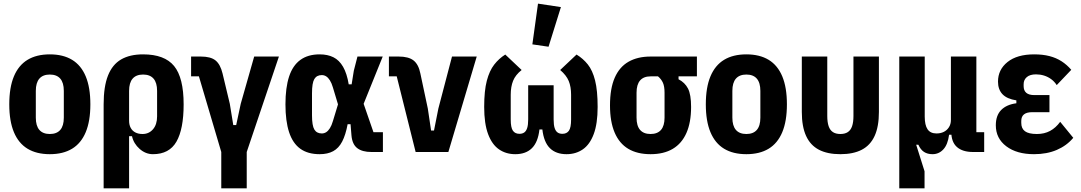

<svg xmlns="http://www.w3.org/2000/svg" viewBox="-20 -836 5943 1056"><path d="M254 12Q181 12 131.5 -18Q82 -48 56.5 -109Q31 -170 31 -262Q31 -355 56.5 -416Q82 -477 131.5 -507Q181 -537 254 -537Q327 -537 376.5 -507Q426 -477 451.5 -416Q477 -355 477 -262Q477 -170 451.5 -109Q426 -48 376.5 -18Q327 12 254 12ZM254 -99Q292 -99 311.5 -121.5Q331 -144 331 -189V-336Q331 -381 311.5 -403.5Q292 -426 254 -426Q216 -426 196.5 -403.5Q177 -381 177 -336V-189Q177 -144 196.5 -121.5Q216 -99 254 -99Z M550 200V-262Q550 -360 574 -420.5Q598 -481 646 -509Q694 -537 767 -537Q885 -537 937.5 -473Q990 -409 990 -262Q990 -126 950.5 -57Q911 12 821 12Q781 12 748 -17Q715 -46 706 -87H690V200ZM764 -99Q799 -99 821.5 -125Q844 -151 844 -196V-336Q844 -381 824.5 -403.5Q805 -426 767 -426Q729 -426 709.5 -403.5Q690 -381 690 -336V-172Q690 -149 699 -132.5Q708 -116 724.5 -107.5Q741 -99 764 -99Z M1197 200V0L1074 -416H1031V-525H1085Q1139 -525 1165.5 -503.5Q1192 -482 1204 -432L1244 -265L1263 -148H1279L1304 -265L1378 -525H1514L1337 0V200Z M2086 -109V0H2023Q1972 0 1944.5 -21.5Q1917 -43 1913 -92L1908 -153H1892Q1881 -94 1862 -57.5Q1843 -21 1812.5 -4.5Q1782 12 1738 12Q1673 12 1631.5 -18Q1590 -48 1570 -109Q1550 -170 1550 -262Q1550 -354 1570 -415Q1590 -476 1632 -506.5Q1674 -537 1738 -537Q1782 -537 1814 -521Q1846 -505 1867 -468.5Q1888 -432 1898 -372H1914L1926 -447L1946 -525H2085L1980 -265L2034 -109ZM1750 -102Q1763 -102 1774 -109Q1785 -116 1794.5 -131Q1804 -146 1811 -170L1839 -262L1811 -355Q1804 -379 1794.5 -394Q1785 -409 1774 -416Q1763 -423 1750 -423Q1722 -423 1709 -401.5Q1696 -380 1696 -323V-202Q1696 -145 1709 -123.5Q1722 -102 1750 -102Z M2446 0H2266L2162 -416H2119V-525H2173Q2227 -525 2254.5 -503.5Q2282 -482 2292 -432L2333 -239L2351 -118H2367L2391 -239L2466 -525H2602Z M3025 -367V-179Q3025 -149 3030.5 -132Q3036 -115 3046.5 -107.5Q3057 -100 3073 -100Q3097 -100 3109 -117Q3121 -134 3121 -179V-315Q3121 -359 3108 -390.5Q3095 -422 3061 -451L3151 -536Q3187 -514 3213 -481.5Q3239 -449 3253 -393.5Q3267 -338 3267 -248Q3267 -156 3245.5 -98.5Q3224 -41 3185.5 -14.5Q3147 12 3096 12Q3038 12 3004.5 -21Q2971 -54 2963 -124H2947Q2939 -54 2905.5 -21Q2872 12 2814 12Q2763 12 2724.5 -14.5Q2686 -41 2664.5 -98.5Q2643 -156 2643 -248Q2643 -337 2657.5 -392Q2672 -447 2698 -480.5Q2724 -514 2759 -536L2849 -451Q2815 -424 2802 -391.5Q2789 -359 2789 -315V-179Q2789 -134 2801 -117Q2813 -100 2837 -100Q2853 -100 2863.5 -107.5Q2874 -115 2879.5 -132Q2885 -149 2885 -179V-367ZM3065 -797 2997 -579 2908 -592 2939 -816Z M3813 -416H3712V-400Q3747 -382 3764 -349Q3781 -316 3781 -248Q3781 -163 3755.5 -105Q3730 -47 3680.5 -17.5Q3631 12 3558 12Q3485 12 3435.5 -17.5Q3386 -47 3360.5 -107Q3335 -167 3335 -256Q3335 -349 3361 -408.5Q3387 -468 3437 -496.5Q3487 -525 3558 -525H3813ZM3599 -416H3558Q3520 -416 3500.5 -393.5Q3481 -371 3481 -326V-189Q3481 -144 3500.5 -121.5Q3520 -99 3558 -99Q3596 -99 3615.5 -121.5Q3635 -144 3635 -189V-326Q3635 -361 3626 -381Q3617 -401 3599 -416Z M4085 12Q4012 12 3962.5 -18Q3913 -48 3887.5 -109Q3862 -170 3862 -262Q3862 -355 3887.5 -416Q3913 -477 3962.5 -507Q4012 -537 4085 -537Q4158 -537 4207.5 -507Q4257 -477 4282.5 -416Q4308 -355 4308 -262Q4308 -170 4282.5 -109Q4257 -48 4207.5 -18Q4158 12 4085 12ZM4085 -99Q4123 -99 4142.5 -121.5Q4162 -144 4162 -189V-336Q4162 -381 4142.5 -403.5Q4123 -426 4085 -426Q4047 -426 4027.5 -403.5Q4008 -381 4008 -336V-189Q4008 -144 4027.5 -121.5Q4047 -99 4085 -99Z M4530 -525V-198Q4530 -164 4537.5 -142Q4545 -120 4561 -109.5Q4577 -99 4602 -99Q4627 -99 4643 -109.5Q4659 -120 4666.5 -142Q4674 -164 4674 -198V-525H4814V-220Q4814 -140 4790.5 -88.5Q4767 -37 4720 -12.5Q4673 12 4602 12Q4531 12 4484 -12.5Q4437 -37 4413.5 -88.5Q4390 -140 4390 -220V-525Z M5065 200H4926V-525H5066V-195Q5066 -148 5081.5 -125Q5097 -102 5131 -102Q5153 -102 5170.5 -110.5Q5188 -119 5199 -136Q5210 -153 5210 -176V-525H5350V-109H5393V0H5332Q5274 0 5243 -27.5Q5212 -55 5212 -112V-128L5256 -95H5200Q5193 -41 5168.5 -14.5Q5144 12 5109 12Q5081 12 5062 -0.5Q5043 -13 5031 -40H5019L5065 106Z M5811 -166 5883 -78Q5847 -35 5792.5 -11.5Q5738 12 5667 12Q5572 12 5514.5 -31.5Q5457 -75 5457 -147Q5457 -201 5486.5 -231Q5516 -261 5570 -268V-284Q5518 -292 5493.5 -318Q5469 -344 5469 -387Q5469 -453 5521.5 -495Q5574 -537 5668 -537Q5715 -537 5752 -527.5Q5789 -518 5818.5 -499Q5848 -480 5872 -452L5792 -368Q5779 -388 5761 -401Q5743 -414 5722 -420.5Q5701 -427 5678 -427Q5645 -427 5627.5 -412Q5610 -397 5610 -373V-362Q5610 -338 5624.5 -325.5Q5639 -313 5669 -313H5752V-219H5657Q5627 -219 5612 -207Q5597 -195 5597 -171V-160Q5597 -129 5617.5 -114Q5638 -99 5683 -99Q5724 -99 5755.5 -116Q5787 -133 5811 -166Z"/></svg>

Font: IBM Plex Sans Condensed
Style: Bold
Weight: 700
Width: 3
Designer: Mike Abbink, Paul van der Laan, Pieter van Rosmalen
Foundry: Bold Monday
Version: Version 3.201